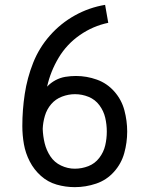

<svg xmlns="http://www.w3.org/2000/svg" viewBox="-20 -763 616 791"><path d="M288 8Q333 8 376 -6.5Q419 -21 449.5 -55Q480 -89 492 -132.5Q504 -176 504 -221Q504 -265 492.5 -308.5Q481 -352 451 -386Q421 -420 379 -435Q337 -450 293 -450Q271 -450 249.5 -446.5Q228 -443 208.5 -432.5Q189 -422 174 -406Q188 -469 221.5 -525Q255 -581 309 -618.5Q363 -656 426 -669L413 -743Q347 -732 288.5 -699.5Q230 -667 185.5 -616.5Q141 -566 116.5 -504Q92 -442 82 -376Q72 -310 72 -244Q72 -206 78.5 -169Q85 -132 102.5 -98Q120 -64 148.5 -38.5Q177 -13 213.5 -2.5Q250 8 288 8ZM288 -68Q259 -68 231.5 -81Q204 -94 187.5 -119Q171 -144 164 -173Q157 -202 156 -232Q157 -259 165 -286Q173 -313 191 -334Q209 -355 235.5 -365Q262 -375 289 -375Q318 -375 345 -364Q372 -353 389.5 -329.5Q407 -306 413.5 -278Q420 -250 420 -221Q420 -192 413.5 -164Q407 -136 389 -112.5Q371 -89 344 -78.5Q317 -68 288 -68Z"/></svg>

Font: Iosevka SS01 Extended
Style: Regular
Weight: 400
Width: 7
Monospace: yes
Designer: Belleve Invis
Foundry: Belleve Invis
Version: Version 3.4.7; ttfautohint (v1.8.3)